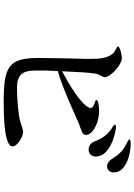

<svg xmlns="http://www.w3.org/2000/svg" viewBox="136 -903 728 1040"><g transform="rotate(90 500.0 -383.0)"><path d="M760 -727C749 -727 735 -726 735 -721C735 -714 748 -710 766 -700C802 -680 819 -661 841 -625C852 -608 866 -599 881 -599C895 -599 914 -609 914 -636C914 -703 812 -727 760 -727ZM695 -144C678 -144 663 -136 636 -128C599 -118 512 -111 457 -111C380 -111 363 -146 362 -209C361 -241 362 -286 365 -332C474 -364 601 -426 649 -446C687 -460 711 -465 711 -485C711 -511 676 -534 645 -545C629 -550 608 -556 581 -556C565 -556 548 -554 529 -549C525 -548 522 -545 522 -542C522 -539 525 -535 531 -534C551 -527 565 -522 565 -510C565 -506 564 -502 561 -497C534 -450 432 -391 366 -355C369 -433 374 -509 378 -532C382 -563 398 -570 398 -587C398 -594 395 -602 387 -614C356 -658 313 -679 296 -679C272 -679 232 -667 232 -659C232 -652 242 -649 252 -644C297 -620 299 -553 299 -512C299 -489 299 -456 297 -419C296 -348 294 -280 294 -230C294 -68 337 -39 529 -39C595 -39 773 -40 773 -87C773 -114 719 -144 695 -144ZM669 -647C662 -647 656 -646 656 -641C656 -635 667 -630 679 -622C715 -596 733 -567 747 -529C756 -507 775 -499 790 -499C807 -499 828 -509 828 -538C828 -619 692 -647 669 -647Z"/></g></svg>

Font: Shippori Mincho OTF Medium
Style: Regular
Weight: 500
Designer: FONTDASU
Foundry: FONTDASU / Google Inc. / but / Adobe
Version: Version 3.300;hotconv 1.0.109;makeotfexe 2.5.65596